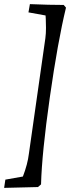

<svg xmlns="http://www.w3.org/2000/svg" viewBox="-45 -786 340 931"><path d="M177 -694 176 -711 93 -726 100 -766Q195 -762 264 -762L275 -749Q235 -584 196.5 -313.5Q158 -43 154 108L139 121L-25 125L-19 85L66 70Q89 10 95 -40L175 -601Q178 -623 178 -650.5Q178 -678 177 -694Z"/></svg>

Font: Andada SC
Style: Italic
Weight: 400
Italic angle: -8.29999°
Designer: Carolina Giovagnoli
Foundry: Carolina Giovagnoli
Version: Version 1.003